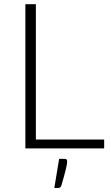

<svg xmlns="http://www.w3.org/2000/svg" viewBox="-20 -728 546 942"><path d="M491 -43.5V0H104.5V-707.5H156V-43.5ZM297.5 51.5Q305 51.5 307.2 55.2Q309.5 59 309.5 65Q309.5 70.5 308 79.5Q306.5 88.5 303 102.5Q299.5 116.5 294.2 136.2Q289 156 281 182.5Q278.5 189.5 274.2 192Q270 194.5 262.5 194.5H246.5L270 51.5Z"/></svg>

Font: LatoLatin Light
Style: Regular
Weight: 300
Designer: Lukasz Dziedzic with Adam Twardoch and Botio Nikoltchev
Foundry: tyPoland Lukasz Dziedzic
Version: Version 2.015; 2015-08-06; http://www.latofonts.com/